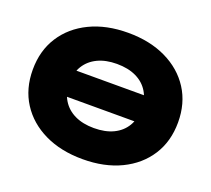

<svg xmlns="http://www.w3.org/2000/svg" viewBox="-130 -935 1231 1120"><g transform="rotate(20 485.0 -375.0)"><path d="M92 -456H846V-294H92ZM485 17Q350 17 248.5 -32Q147 -81 90.5 -169Q34 -257 34 -375Q34 -493 90.5 -581Q147 -669 248.5 -718Q350 -767 485 -767Q620 -767 721.5 -718Q823 -669 879.5 -581Q936 -493 936 -375Q936 -257 879.5 -169Q823 -81 721.5 -32Q620 17 485 17ZM485 -176Q555 -176 605 -200Q655 -224 682 -269Q709 -314 709 -375Q709 -437 682 -481.5Q655 -526 605 -550Q555 -574 485 -574Q416 -574 366 -550Q316 -526 288.5 -481.5Q261 -437 261 -375Q261 -314 288.5 -269Q316 -224 366 -200Q416 -176 485 -176Z"/></g></svg>

Font: Unbounded ExtraBold
Style: Regular
Weight: 800
Designer: Luke Prowse, Jean-Baptiste Morizot, Fátima Lázaro, Florian Runge
Foundry: NaN
Version: Version 1.701;gftools[0.9.28.dev5+ged2979d]